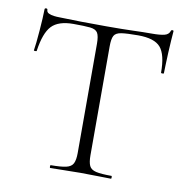

<svg xmlns="http://www.w3.org/2000/svg" viewBox="-75 -727 782 800"><g transform="rotate(10 316.0 -327.0)"><path d="M180 -608Q117 -608 88.5 -578Q60 -548 49 -471Q49 -469 43 -469Q37 -469 37 -471Q39 -483 41.5 -506Q44 -529 46 -555.5Q48 -582 49.5 -606.5Q51 -631 51 -647Q51 -652 57 -652Q63 -652 63 -647Q63 -637 72.5 -632.5Q82 -628 94.5 -626.5Q107 -625 116 -625Q202 -622 317 -622Q388 -622 429.5 -623.5Q471 -625 510 -625Q543 -625 561.5 -629.5Q580 -634 585 -650Q586 -654 591 -654Q596 -654 596 -650Q595 -635 593 -610Q591 -585 590 -557.5Q589 -530 588 -506.5Q587 -483 587 -471Q587 -469 581 -469Q575 -469 575 -471Q575 -548 549 -578Q523 -608 454 -608Q407 -608 383.5 -604.5Q360 -601 352.5 -587.5Q345 -574 345 -542V-81Q345 -52 352 -37Q359 -22 380.5 -17Q402 -12 446 -12Q448 -12 448 -6Q448 0 446 0Q420 0 387.5 -1Q355 -2 317 -2Q281 -2 248.5 -1Q216 0 189 0Q187 0 187 -6Q187 -12 189 -12Q232 -12 254 -17Q276 -22 283.5 -37Q291 -52 291 -81V-544Q291 -576 283 -589.5Q275 -603 251 -605.5Q227 -608 180 -608Z"/></g></svg>

Font: Cormorant Infant Light
Style: Regular
Weight: 300
Designer: Christian Thalmann (Catharsis Fonts)
Foundry: Catharsis Fonts
Version: Version 4.001